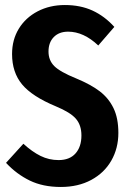

<svg xmlns="http://www.w3.org/2000/svg" viewBox="-20 -728 511 764"><path d="M435 -621 371 -547Q313 -602 251 -602Q215 -602 194 -580.5Q173 -559 173 -523Q173 -488 196 -465Q219 -442 283 -416Q341 -392 376.5 -365Q412 -338 431.5 -298Q451 -258 451 -199Q451 -138 423 -89Q395 -40 343 -12Q291 16 222 16Q151 16 98.5 -9.5Q46 -35 4 -80L73 -156Q108 -124 141.5 -107.5Q175 -91 213 -91Q257 -91 280.5 -117.5Q304 -144 304 -189Q304 -230 282 -255.5Q260 -281 202 -305Q108 -344 68 -392Q28 -440 28 -513Q28 -570 55 -614Q82 -658 130 -683Q178 -708 238 -708Q300 -708 348 -686Q396 -664 435 -621Z"/></svg>

Font: Fira Sans Compressed SemiBold
Style: Regular
Weight: 600
Width: 1
Designer: bBox Type GmbH & Carrois Corporate GbR & Edenspiekermann AG
Foundry: bBox Type GmbH & Carrois Corporate GbR & Edenspiekermann AG
Version: Version 4.301